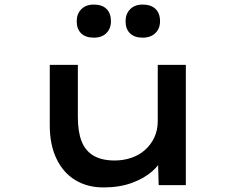

<svg xmlns="http://www.w3.org/2000/svg" viewBox="-20 -811 1034 841"><path d="M433 10Q363 10 310 -22Q257 -54 227.5 -115.5Q198 -177 198 -262V-527H321V-298Q321 -234 337.5 -192Q354 -150 390 -129Q426 -108 482 -108Q520 -108 554.5 -119.5Q589 -131 615 -154Q641 -177 656 -209Q671 -241 671 -281V-527H794V0H675L672 -110L694 -122Q681 -91 646.5 -60.5Q612 -30 558 -10Q504 10 433 10ZM605 -646Q569 -646 549.5 -665Q530 -684 530 -718Q530 -750 550 -770.5Q570 -791 605 -791Q641 -791 661 -772Q681 -753 681 -718Q681 -686 660.5 -666Q640 -646 605 -646ZM391 -646Q355 -646 335.5 -665Q316 -684 316 -718Q316 -750 336 -770.5Q356 -791 391 -791Q427 -791 446.5 -772Q466 -753 466 -718Q466 -686 446 -666Q426 -646 391 -646Z"/></svg>

Font: Lexend Zetta Medium
Style: Regular
Weight: 500
Designer: Bonnie Shaver-Troup, Thomas Jockin
Foundry: Lexend
Version: Version 1.007